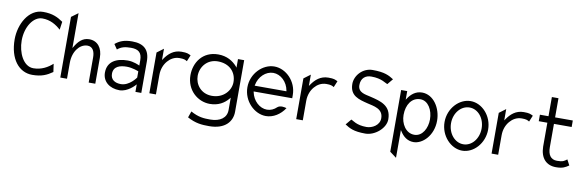

<svg xmlns="http://www.w3.org/2000/svg" viewBox="-54 -1122 5515 1805"><g transform="rotate(10 2703.0 -219.5)"><path d="M31 -290C31 -103 123 11 251 11C340 11 390 -13 443 -50L432 -127C388 -87 327 -52 251 -52C154 -52 98 -176 98 -290C98 -421 169 -528 254 -528C331 -528 387 -493 432 -452L443 -529C391 -565 341 -590 251 -590C113 -590 31 -434 31 -290Z M516 -10H580V-161C580 -218 596 -264 620 -296C641 -325 675 -350 717 -350C767 -350 787 -306 787 -250V-10H850V-258C850 -351 802 -412 722 -412C657 -412 618 -367 588 -316L580 -303V-636L516 -589Z M921 -129C921 -44 989 11 1084 11C1162 11 1226 -62 1226 -62L1235 -72V0H1291V-301C1291 -412 1234 -462 1123 -462C1046 -462 1002 -442 962 -409L994 -362C1029 -392 1066 -401 1123 -401C1194 -401 1228 -373 1228 -300V-250L1221 -253C1221 -253 1170 -278 1114 -278C1006 -278 921 -236 921 -129ZM988 -130C988 -201 1050 -219 1114 -219C1169 -219 1225 -196 1225 -196L1228 -195V-135L1227 -134C1227 -134 1168 -48 1087 -48C1031 -48 988 -73 988 -130Z M1366 -10H1429V-196C1429 -253 1449 -299 1477 -331C1502 -360 1539 -385 1589 -385C1630 -385 1644 -379 1661 -368L1686 -428C1661 -440 1652 -447 1597 -447C1521 -447 1473 -402 1438 -351L1429 -338V-446L1366 -399Z M1717 -245C1717 -103 1826 -10 1942 -10C2024 -10 2079 -45 2117 -90L2127 -102V16C2127 91 2066 134 1972 134C1912 134 1861 132 1785 90L1764 150C1844 193 1902 197 1972 197C2127 197 2190 113 2190 22V-471H2131V-389L2122 -401C2083 -445 2025 -482 1942 -482C1792 -482 1717 -365 1717 -245ZM1785 -250C1785 -337 1848 -417 1949 -417C2061 -417 2127 -345 2127 -250C2127 -170 2059 -88 1949 -88C1843 -88 1785 -170 1785 -250Z M2264 -226C2264 -95 2370 11 2481 11C2551 11 2618 -31 2660 -96C2644 -101 2600 -112 2574 -90C2548 -65 2517 -50 2481 -50C2411 -50 2346 -110 2330 -191L2329 -197H2697V-227C2697 -358 2592 -462 2481 -462C2370 -462 2264 -357 2264 -226ZM2329 -252 2330 -258C2345 -340 2410 -401 2481 -401C2552 -401 2617 -340 2631 -258L2632 -252Z M2768 -10H2831V-196C2831 -253 2851 -299 2879 -331C2904 -360 2941 -385 2991 -385C3032 -385 3046 -379 3063 -368L3088 -428C3063 -440 3054 -447 2999 -447C2923 -447 2875 -402 2840 -351L2831 -338V-446L2768 -399Z M3230 -428C3230 -313 3319 -294 3402 -273C3462 -258 3554 -249 3554 -157C3554 -88 3483 -52 3431 -52C3333 -52 3297 -91 3279 -96L3234 -42C3279 -13 3318 11 3431 11C3522 11 3621 -73 3621 -158C3621 -291 3518 -315 3419 -339C3373 -351 3297 -355 3297 -429C3297 -495 3339 -528 3396 -527C3494 -527 3536 -488 3554 -483L3599 -537C3554 -566 3511 -590 3396 -590C3302 -590 3230 -509 3230 -428Z M3692 138 3755 185V-80L3763 -68C3791 -24 3831 11 3891 11C3977 11 4075 -83 4075 -225C4075 -345 4001 -462 3891 -462C3830 -462 3787 -425 3758 -381L3750 -369V-451H3692ZM3755 -225C3755 -323 3804 -397 3886 -397C3961 -397 4007 -314 4007 -225C4007 -143 3964 -58 3886 -58C3804 -58 3755 -142 3755 -225Z M4146 -226C4146 -95 4246 11 4355 11C4464 11 4562 -95 4562 -226C4562 -357 4464 -462 4355 -462C4246 -462 4146 -357 4146 -226ZM4208 -226C4208 -324 4274 -401 4355 -401C4436 -401 4500 -324 4500 -226C4500 -128 4436 -50 4355 -50C4274 -50 4208 -128 4208 -226Z M4633 -10H4696V-196C4696 -253 4716 -299 4744 -331C4769 -360 4806 -385 4856 -385C4897 -385 4911 -379 4928 -368L4953 -428C4928 -440 4919 -447 4864 -447C4788 -447 4740 -402 4705 -351L4696 -338V-446L4633 -399Z M5017 -387H5099V-159C5101 -49 5158 11 5250 11C5315 11 5340 -5 5372 -27L5344 -80C5319 -61 5307 -50 5250 -50C5190 -50 5162 -92 5162 -164V-387H5331V-449H5162V-632H5099V-449H5017Z"/></g></svg>

Font: Charger Sport
Style: LitNrw
Weight: 300
Designer: Jasper
Foundry: Cannot Into Space Fonts
Version: Version 1.1